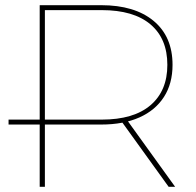

<svg xmlns="http://www.w3.org/2000/svg" viewBox="-20 -720 756 740"><path d="M133 0V-700H370Q499 -700 572 -639.5Q645 -579 645 -470Q645 -398 612 -346.5Q579 -295 517.5 -267.5Q456 -240 370 -240H144L153 -249V0ZM630 0 447 -254H472L655 0ZM153 -251 144 -259H372Q495 -259 560 -314.5Q625 -370 625 -470Q625 -571 560 -626Q495 -681 372 -681H144L153 -689ZM13 -240V-259H325V-240Z"/></svg>

Font: Montserrat Thin
Style: Regular
Weight: 100
Designer: Julieta Ulanovsky
Foundry: Julieta Ulanovsky
Version: Version 9.000